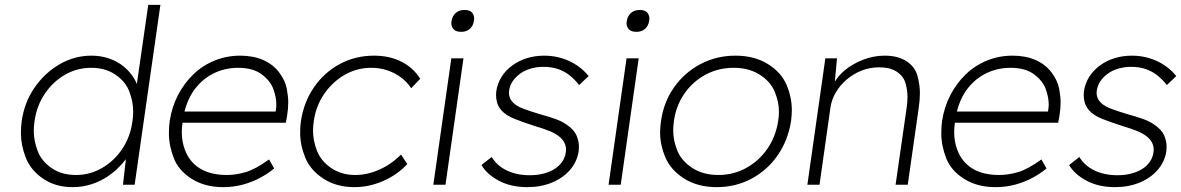

<svg xmlns="http://www.w3.org/2000/svg" viewBox="-20 -760 4860 790"><path d="M279 10Q208 10 157 -25Q106 -60 86 -111.5Q66 -163 66 -213Q66 -235 69 -260Q80 -339 122.5 -400Q165 -461 226 -496Q287 -531 356 -531Q396 -531 430 -519Q464 -507 490 -485.5Q516 -464 533 -435Q539 -425 543 -414L590 -740H640L534 0H486L498 -105Q491 -96 483 -87Q458 -58 426 -36Q394 -14 356.5 -2Q319 10 279 10ZM293 -40Q350 -40 399.5 -68.5Q449 -97 482.5 -146.5Q516 -196 525 -261Q528 -282 528 -301Q528 -341 512.5 -382.5Q497 -424 455.5 -452.5Q414 -481 356 -481Q297 -481 247.5 -452.5Q198 -424 164.5 -374.5Q131 -325 122 -261Q119 -240 119 -221Q119 -182 134.5 -140Q150 -98 191.5 -69Q233 -40 293 -40Z M898 10Q823 10 769 -24Q715 -58 695 -109.5Q675 -161 675 -212Q675 -236 678 -261Q687 -320 712.5 -369Q738 -418 776 -454.5Q814 -491 863.5 -511Q913 -531 968 -531Q1022 -531 1063 -513Q1104 -495 1129 -461.5Q1154 -428 1160 -395Q1166 -362 1166 -339Q1166 -312 1161 -282L1156 -255H731Q728 -235 728 -217Q728 -178 740 -146Q758 -95 801.5 -67.5Q845 -40 914 -40Q951 -40 991.5 -52Q1032 -64 1087 -104L1108 -67Q1083 -46 1050.5 -28.5Q1018 -11 979.5 -0.5Q941 10 898 10ZM1114 -301 1115 -307Q1117 -319 1117 -331Q1117 -359 1105 -393Q1093 -427 1057 -454Q1021 -481 960 -481Q903 -481 855 -456Q807 -431 774 -383Q751 -348 739 -301Z M1439 10Q1364 10 1310.5 -25Q1257 -60 1236 -111.5Q1215 -163 1215 -214Q1215 -237 1218 -261Q1230 -340 1272 -401Q1314 -462 1378 -496.5Q1442 -531 1519 -531Q1583 -531 1632 -506Q1681 -481 1709 -436L1672 -397Q1654 -424 1628.5 -442.5Q1603 -461 1572.5 -471Q1542 -481 1508 -481Q1449 -481 1399 -452.5Q1349 -424 1314.5 -374.5Q1280 -325 1271 -261Q1268 -241 1268 -222Q1268 -181 1284.5 -139Q1301 -97 1343 -68.5Q1385 -40 1442 -40Q1475 -40 1508.5 -50Q1542 -60 1572.5 -78.5Q1603 -97 1630 -124L1656 -85Q1614 -40 1556 -15Q1498 10 1439 10Z M1878 -629Q1856 -629 1846.5 -639.5Q1837 -650 1837 -665Q1837 -669 1838 -674Q1841 -694 1855 -706.5Q1869 -719 1891 -719Q1913 -719 1922 -708.5Q1931 -698 1931 -683Q1931 -679 1930 -674Q1927 -654 1913.5 -641.5Q1900 -629 1878 -629ZM1763 0 1837 -520H1887L1813 0Z M2150 10Q2082 10 2032.5 -16.5Q1983 -43 1961 -81L2003 -114Q2025 -78 2065.5 -58.5Q2106 -39 2160 -39Q2190 -39 2215.5 -45.5Q2241 -52 2260.5 -64Q2280 -76 2292.5 -93.5Q2305 -111 2308 -133Q2309 -139 2309 -144Q2309 -176 2280 -199Q2265 -211 2240.5 -221Q2216 -231 2182 -241Q2132 -257 2097 -271Q2062 -285 2043 -306Q2029 -323 2025 -339Q2021 -355 2021 -368Q2021 -376 2022 -385Q2027 -417 2043.5 -443.5Q2060 -470 2087 -490Q2114 -510 2147.5 -520.5Q2181 -531 2220 -531Q2257 -531 2291.5 -520.5Q2326 -510 2354 -491Q2382 -472 2402 -447L2363 -410Q2346 -432 2325 -449Q2304 -466 2277 -475.5Q2250 -485 2216 -485Q2189 -485 2164.5 -478Q2140 -471 2121 -457.5Q2102 -444 2090 -426.5Q2078 -409 2075 -388Q2074 -383 2074 -378Q2074 -368 2078 -357.5Q2082 -347 2093 -336Q2108 -322 2135 -312Q2162 -302 2202 -290Q2239 -280 2266.5 -270Q2294 -260 2313 -246Q2342 -226 2352 -203Q2362 -180 2362 -157Q2362 -147 2361 -137Q2354 -94 2325.5 -61Q2297 -28 2251.5 -9Q2206 10 2150 10Z M2599 -629Q2577 -629 2567.5 -639.5Q2558 -650 2558 -665Q2558 -669 2559 -674Q2562 -694 2576 -706.5Q2590 -719 2612 -719Q2634 -719 2643 -708.5Q2652 -698 2652 -683Q2652 -679 2651 -674Q2648 -654 2634.5 -641.5Q2621 -629 2599 -629ZM2484 0 2558 -520H2608L2534 0Z M2929 10Q2851 10 2795.5 -25Q2740 -60 2718 -112Q2696 -164 2696 -215Q2696 -238 2700 -263Q2711 -341 2754 -401.5Q2797 -462 2862.5 -496.5Q2928 -531 3006 -531Q3084 -531 3139.5 -496.5Q3195 -462 3216.5 -410.5Q3238 -359 3238 -308Q3238 -287 3235 -263Q3223 -184 3180.5 -122Q3138 -60 3072.5 -25Q3007 10 2929 10ZM2936 -40Q2998 -40 3050.5 -69Q3103 -98 3137.5 -148Q3172 -198 3182 -263Q3185 -282 3185 -300Q3185 -341 3167.5 -383Q3150 -425 3105.5 -453Q3061 -481 2999 -481Q2936 -481 2883.5 -453Q2831 -425 2796.5 -375.5Q2762 -326 2753 -263Q2750 -242 2750 -222Q2750 -182 2767 -140Q2784 -98 2828.5 -69Q2873 -40 2936 -40Z M3302 0 3376 -520H3424L3415 -424Q3430 -449 3456 -471Q3489 -498 3532 -514.5Q3575 -531 3620 -531Q3675 -531 3710 -508Q3745 -485 3755 -448Q3765 -411 3765 -377Q3765 -349 3760 -315L3715 0H3665L3710 -313Q3714 -339 3714 -361Q3714 -388 3706 -417Q3698 -446 3670.5 -464.5Q3643 -483 3598 -483Q3559 -483 3525 -469.5Q3491 -456 3464 -433Q3437 -410 3419.5 -380.5Q3402 -351 3397 -318L3352 0Z M4076 10Q4001 10 3947 -24Q3893 -58 3873 -109.5Q3853 -161 3853 -212Q3853 -236 3856 -261Q3865 -320 3890.5 -369Q3916 -418 3954 -454.5Q3992 -491 4041.5 -511Q4091 -531 4146 -531Q4200 -531 4241 -513Q4282 -495 4307 -461.5Q4332 -428 4338 -395Q4344 -362 4344 -339Q4344 -312 4339 -282L4334 -255H3909Q3906 -235 3906 -217Q3906 -178 3918 -146Q3936 -95 3979.5 -67.5Q4023 -40 4092 -40Q4129 -40 4169.5 -52Q4210 -64 4265 -104L4286 -67Q4261 -46 4228.5 -28.5Q4196 -11 4157.5 -0.5Q4119 10 4076 10ZM4292 -301 4293 -307Q4295 -319 4295 -331Q4295 -359 4283 -393Q4271 -427 4235 -454Q4199 -481 4138 -481Q4081 -481 4033 -456Q3985 -431 3952 -383Q3929 -348 3917 -301Z M4568 10Q4500 10 4450.5 -16.5Q4401 -43 4379 -81L4421 -114Q4443 -78 4483.5 -58.5Q4524 -39 4578 -39Q4608 -39 4633.5 -45.5Q4659 -52 4678.5 -64Q4698 -76 4710.5 -93.5Q4723 -111 4726 -133Q4727 -139 4727 -144Q4727 -176 4698 -199Q4683 -211 4658.5 -221Q4634 -231 4600 -241Q4550 -257 4515 -271Q4480 -285 4461 -306Q4447 -323 4443 -339Q4439 -355 4439 -368Q4439 -376 4440 -385Q4445 -417 4461.5 -443.5Q4478 -470 4505 -490Q4532 -510 4565.5 -520.5Q4599 -531 4638 -531Q4675 -531 4709.5 -520.5Q4744 -510 4772 -491Q4800 -472 4820 -447L4781 -410Q4764 -432 4743 -449Q4722 -466 4695 -475.5Q4668 -485 4634 -485Q4607 -485 4582.5 -478Q4558 -471 4539 -457.5Q4520 -444 4508 -426.5Q4496 -409 4493 -388Q4492 -383 4492 -378Q4492 -368 4496 -357.5Q4500 -347 4511 -336Q4526 -322 4553 -312Q4580 -302 4620 -290Q4657 -280 4684.5 -270Q4712 -260 4731 -246Q4760 -226 4770 -203Q4780 -180 4780 -157Q4780 -147 4779 -137Q4772 -94 4743.5 -61Q4715 -28 4669.5 -9Q4624 10 4568 10Z"/></svg>

Font: Lexend ExtLt
Style: Italic
Weight: 250
Italic angle: -8.13011°
Designer: Bonnie Shaver-Troup, Thomas Jockin
Foundry: Lexend
Version: Version 1.007